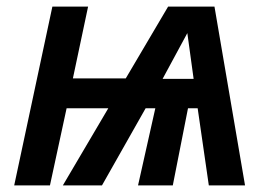

<svg xmlns="http://www.w3.org/2000/svg" viewBox="-20 -560 818 580"><path d="M627.9 -540 720.2 0H610.8L577.1 -232.9H547.9L502 0H397L449.2 -232.9H419.9L288.1 0H169.9L307.1 -232.9H181.2L130.9 0H22.9L138.2 -540H246.1L200.2 -323.2H359.9L487.8 -540ZM564.9 -321.8 545.9 -460 471.2 -321.8Z"/></svg>

Font: Open Sans Semibold
Style: Italic
Weight: 600
Italic angle: -12°
Foundry: Ascender Corporation
Version: Version 1.10